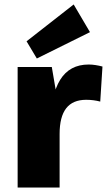

<svg xmlns="http://www.w3.org/2000/svg" viewBox="-20 -840 479 860"><path d="M59 -540H212L247 -335V0H59ZM207 -281Q207 -414 249.5 -482.5Q292 -551 377 -551Q392 -551 408 -548.5Q424 -546 439 -542L429 -385Q399 -393 366 -393Q306 -393 276.5 -355Q247 -317 247 -240ZM383 -696 145 -578 99 -655 310 -820Z"/></svg>

Font: Pathway Extreme SemiCondensed ExtraBold
Style: Regular
Weight: 800
Width: 4
Version: Version 1.001;gftools[0.9.26]